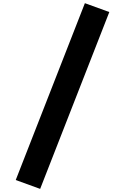

<svg xmlns="http://www.w3.org/2000/svg" viewBox="-20 -1065 711 1213"><path d="M233.7 128.3 79.4 72.3 516.3 -1044.9 670.6 -988.9Z"/></svg>

Font: Monoid
Style: Bold
Weight: 700
Width: 4
Designer: Andreas Larsen (@larsenwork)
Version: Version 0.61